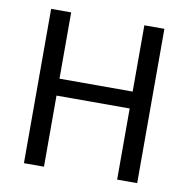

<svg xmlns="http://www.w3.org/2000/svg" viewBox="-74 -711 768 783"><g transform="rotate(10 310.0 -319.5)"><path d="M158.5 0H75.5V-639H158.5ZM544.5 0H461.5V-639H544.5ZM123 -364.5H494.5V-294.5H123Z"/></g></svg>

Font: Anek Gurmukhi Medium
Style: Regular
Weight: 400
Version: Version 1.003